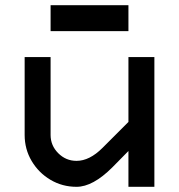

<svg xmlns="http://www.w3.org/2000/svg" viewBox="-20 -720 690 740"><path d="M275 0Q220 0 174.5 -27Q129 -54 102 -99.5Q75 -145 75 -200V-500H175V-200Q175 -159 204.5 -129.5Q234 -100 275 -100Q325 -100 375 -150L475 -250V-500H575V0H475V-138L413 -75Q338 0 275 0ZM175 -700H475V-600H175Z"/></svg>

Font: Monoikos Medium
Style: Regular
Weight: 500
Designer: Brian Krent
Version: Version 0.088